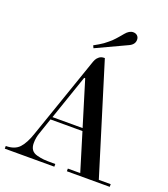

<svg xmlns="http://www.w3.org/2000/svg" viewBox="-154 -969 943 1078"><g transform="rotate(20 318.0 -430.5)"><path d="M456 -784 276 -700 269 -715Q284 -723 298 -731.5Q312 -740 322 -747Q332 -754 343.5 -764Q355 -774 360.5 -778.5Q366 -783 376 -794.5Q386 -806 388 -808Q390 -810 400 -822L410 -834Q432 -861 456 -861Q471 -861 480.5 -852Q490 -843 490 -828Q490 -799 456 -784ZM446 -16 377 -242H186L154 -148Q143 -118 143 -85Q143 -61 153.5 -46Q164 -31 187 -25Q210 -19 228.5 -17.5Q247 -16 280 -16H297V0H1V-16Q54 -16 81.5 -45.5Q109 -75 130 -138L293 -609Q300 -631 305.5 -641.5Q311 -652 322.5 -661Q334 -670 352 -670H355L557 -16H628V0H372V-16ZM284 -526 192 -258H372L290 -526Z"/></g></svg>

Font: Elsie Swash Caps
Style: Regular
Weight: 400
Designer: Alejandro Inler
Foundry: Alejandro Inler
Version: 1.001